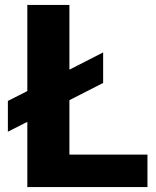

<svg xmlns="http://www.w3.org/2000/svg" viewBox="-20 -760 632 780"><path d="M12 -350 91 -390V-740H262V-477L399 -547V-423L262 -353V-132H579V0H91V-265L12 -225Z"/></svg>

Font: Encode Sans Normal
Style: Bold
Weight: 700
Designer: Pablo Impallari, Andres Torresi
Foundry: Pablo Impallari, Andres Torresi
Version: Version 1.000; ttfautohint (v1.00) -l 8 -r 50 -G 200 -x 14 -